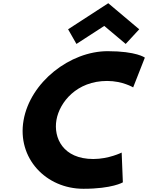

<svg xmlns="http://www.w3.org/2000/svg" viewBox="-20 -1158 920 1193"><path d="M743.4 -25 736 -210C736 -210 656 -170 560 -170C371 -170 311.3 -302 330.8 -413C350.2 -523 456.5 -655 645.5 -655C741.5 -655 807.4 -615 807.4 -615L880.1 -800C880.1 -800 828.1 -840 649.1 -840C415.1 -840 168.3 -648 126.5 -411C84.9 -175 265.4 15 498.4 15C677.4 15 743.4 -25 743.4 -25ZM403.1 -976 455 -885 627.8 -997 761 -885 845.1 -976 652.7 -1138Z"/></svg>

Font: Hussar Wysoki
Style: Obl
Weight: 700
Foundry: Cannot Into Space Fonts
Version: Version 0.92